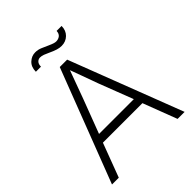

<svg xmlns="http://www.w3.org/2000/svg" viewBox="-239 -991 1120 1120"><g transform="rotate(-45 321.0 -431.0)"><path d="M22 0 291 -700H352L621 0H563L483 -210H157L78 0ZM257 -473 177 -262H464L382 -475Q379 -483 368.5 -512.5Q358 -542 344.5 -578.5Q331 -615 320 -645Q310 -618 297.5 -583.5Q285 -549 273.5 -518Q262 -487 257 -473ZM386 -779Q370 -779 351.5 -784.5Q333 -790 301 -805Q291 -810 276.5 -815.5Q262 -821 249 -821Q235 -821 225 -810.5Q215 -800 215 -779H173Q173 -818 196.5 -840Q220 -862 250 -862Q273 -862 293.5 -853Q314 -844 332 -836Q354 -826 364.5 -823Q375 -820 382 -820Q400 -820 413 -830Q426 -840 427 -862H468Q468 -825 444.5 -802Q421 -779 386 -779Z"/></g></svg>

Font: Readex Pro ExtraLight
Style: Regular
Weight: 200
Designer: Bonnie Shaver-Troup, Thomas Jockin
Foundry: Lexend
Version: Version 1.203; ttfautohint (v1.8.3)